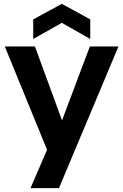

<svg xmlns="http://www.w3.org/2000/svg" viewBox="-20 -794 642 1000"><path d="M448 -552 303 -167 162 -552H5L225 -14L139 186H287L597 -552ZM153 -591 302 -675 450 -591V-693L302 -774L153 -693Z"/></svg>

Font: Malmofest SemiBold
Style: Regular
Weight: 600
Designer: Jonny Pinhorn (Poppins), Kolossal
Version: Version 1.004;Glyphs 3.1.2 (3151)